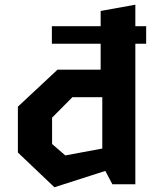

<svg xmlns="http://www.w3.org/2000/svg" viewBox="-20 -785 660 818"><path d="M201 -673.3H471.5H486H602.7V-598.8H201ZM415.8 -81.3V-401.1L408.8 -428.7V-738.3L556.6 -765V0H458.7ZM484.3 -370.9H288.4L201.9 -283.7V-171.6L258.2 -122.8L484.3 -164.9V-74.7L211.8 12.8L56.2 -135.2V-330.6L225.2 -488.3H484.3Z"/></svg>

Font: Monaspace Krypton Var ExLight
Style: Regular
Weight: 200
Designer: Riley Cran and the Lettermatic Team
Version: Version 1.200 (Monaspace Krypton Var)